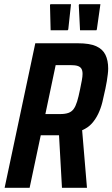

<svg xmlns="http://www.w3.org/2000/svg" viewBox="-20 -894 535 914"><path d="M2 0 148 -688H351Q407 -688 438 -674Q469 -660 482 -633Q495 -606 495 -568Q495 -555 493 -539.5Q491 -524 488.5 -507.5Q486 -491 482 -473Q475 -439 467.5 -408.5Q460 -378 447.5 -352Q435 -326 417 -306Q399 -286 371 -274L394 0H275L261 -250Q258 -250 253 -250Q248 -250 243 -250H174L121 0ZM196 -351H266Q290 -351 305.5 -356.5Q321 -362 330.5 -375Q340 -388 347 -410.5Q354 -433 361 -468Q366 -492 369.5 -511Q373 -530 373 -542Q373 -558 367.5 -567Q362 -576 350 -580Q338 -584 316 -584H245ZM302 -750H221L218 -870L220 -874H318L305 -754ZM439 -750H361L355 -870L357 -874H458L441 -754Z"/></svg>

Font: Saira Condensed SemiBold
Style: Italic
Weight: 600
Width: 3
Italic angle: -12°
Designer: Hector Gatti with collaboration of the Omnibus-Type team
Foundry: Omnibus-Type
Version: Version 1.101